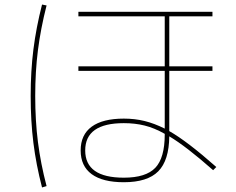

<svg xmlns="http://www.w3.org/2000/svg" viewBox="-20 -782 1040 845"><path d="M335 -120Q335 -189 383.5 -224.5Q432 -260 525 -260Q573 -260 616 -249.5Q659 -239 705 -216V-470H325V-490H705V-710H325V-730H915V-710H725V-490H915V-470H725V-205Q803 -161 932 -47L918 -33Q799 -138 725 -182Q724 -76 676.5 -28Q629 20 525 20Q432 20 383.5 -15.5Q335 -51 335 -120ZM165 -762 185 -758Q159 -656 147 -561.5Q135 -467 135 -360Q135 -251 147 -156.5Q159 -62 185 37L165 43Q139 -57 127 -153Q115 -249 115 -360Q115 -469 127 -564.5Q139 -660 165 -762ZM525 0Q622 0 663.5 -43.5Q705 -87 705 -190V-193Q659 -219 616.5 -229.5Q574 -240 525 -240Q355 -240 355 -120Q355 0 525 0Z"/></svg>

Font: Enso Thin
Style: Regular
Weight: 100
Designer: Coji Morishita
Foundry: UNDERFOREST DESIGN
Version: Version 1.000